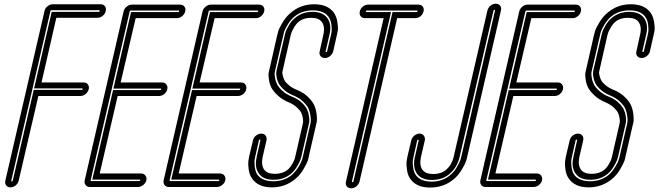

<svg xmlns="http://www.w3.org/2000/svg" viewBox="-20 -817 3553 1036"><path d="M37 194Q22 194 13.5 183.5Q5 173 9 157L220 -757Q223 -773 236.5 -783.5Q250 -794 265 -794H523Q538 -794 546 -783.5Q554 -773 550.5 -757.5Q547 -742 534 -731.5Q521 -721 506 -721H284L204 -372H431Q446 -372 454 -361.5Q462 -351 459 -336Q456 -326 449.5 -317.5Q443 -309 433.5 -304Q424 -299 414 -299H187L81 157Q79 167 72.5 175.5Q66 184 56 189Q46 194 37 194ZM257 -762Q253 -762 252 -757L41 157Q40 162 44 162Q48 162 49 157L162 -332H421Q425 -332 426 -336Q427 -340 423 -340H164L259 -753H513Q517 -753 518 -757.5Q519 -762 515 -762Z M724 192H465Q450 192 442 181.5Q434 171 437 156L647 -756Q651 -771 664 -781.5Q677 -792 692 -792H952Q967 -792 975 -781.5Q983 -771 979.5 -756Q976 -741 963 -730Q950 -719 935 -719H712L631 -372H855Q870 -372 878 -361Q886 -350 882.5 -335Q879 -320 866 -309.5Q853 -299 838 -299H615L518 119H741Q756 119 764.5 130Q773 141 769.5 156Q766 171 752.5 181.5Q739 192 724 192ZM685 -760Q681 -760 680 -756L469 156Q468 160 472 160H732Q736 160 737 156Q738 152 734 152H478L590 -331H845Q849 -331 850 -335Q851 -339 847 -339H592L687 -752H942Q946 -752 947 -756Q948 -760 944 -760Z M1150 192H891Q876 192 868 181.5Q860 171 863 156L1073 -756Q1077 -771 1090 -781.5Q1103 -792 1118 -792H1378Q1393 -792 1401 -781.5Q1409 -771 1405.5 -756Q1402 -741 1389 -730Q1376 -719 1361 -719H1138L1057 -372H1281Q1296 -372 1304 -361Q1312 -350 1308.5 -335Q1305 -320 1292 -309.5Q1279 -299 1264 -299H1041L944 119H1167Q1182 119 1190.5 130Q1199 141 1195.5 156Q1192 171 1178.5 181.5Q1165 192 1150 192ZM1111 -760Q1107 -760 1106 -756L895 156Q894 160 898 160H1158Q1162 160 1163 156Q1164 152 1160 152H904L1016 -331H1271Q1275 -331 1276 -335Q1277 -339 1273 -339H1018L1113 -752H1368Q1372 -752 1373 -756Q1374 -760 1370 -760Z M1447 194Q1375 194 1342 149Q1326 128 1322 98Q1318 68 1320 54Q1322 40 1324 29L1345 -60Q1348 -75 1361.5 -85.5Q1375 -96 1390 -96Q1405 -96 1413 -85.5Q1421 -75 1418 -60L1397 31Q1388 74 1406 99Q1423 121 1464 121Q1505 121 1532 99Q1546 87 1556.5 68.5Q1567 50 1569.5 42Q1572 34 1573 29L1614 -150Q1615 -154 1615.5 -159.5Q1616 -165 1614 -180Q1612 -195 1605.5 -208.5Q1599 -222 1582 -237.5Q1565 -253 1540 -264Q1503 -279 1478 -302.5Q1453 -326 1443.5 -346Q1434 -366 1431 -388.5Q1428 -411 1429 -420Q1430 -429 1432 -435L1476 -628Q1478 -637 1482 -650.5Q1486 -664 1505 -696Q1524 -728 1550 -749Q1603 -794 1675 -794Q1748 -794 1781 -749Q1796 -728 1800.5 -698Q1805 -668 1803 -654Q1801 -640 1798 -629L1778 -540Q1774 -525 1761 -514.5Q1748 -504 1733 -504Q1718 -504 1709.5 -514.5Q1701 -525 1705 -540L1725 -631Q1735 -674 1716 -699Q1700 -721 1658 -721Q1617 -721 1591 -699Q1577 -687 1566.5 -668.5Q1556 -650 1553 -642Q1550 -634 1549 -629L1505 -435Q1504 -432 1503.5 -427Q1503 -422 1506 -408.5Q1509 -395 1515.5 -383Q1522 -371 1539.5 -356.5Q1557 -342 1582 -332Q1619 -317 1643.5 -292.5Q1668 -268 1677 -246Q1686 -224 1688.5 -200Q1691 -176 1690 -166Q1689 -156 1687 -150L1646 28Q1645 37 1640.5 50.5Q1636 64 1617.5 96Q1599 128 1573 149Q1519 194 1447 194ZM1377 -60 1357 29Q1355 37 1353.5 48Q1352 59 1355 84.5Q1358 110 1370 127Q1396 161 1455 161Q1513 161 1555 127Q1575 109 1590.5 83.5Q1606 58 1609 46.5Q1612 35 1614 29L1655 -150Q1656 -155 1657 -163Q1658 -171 1655.5 -191Q1653 -211 1645.5 -229Q1638 -247 1616.5 -268Q1595 -289 1563 -302Q1533 -314 1512.5 -332.5Q1492 -351 1484 -366.5Q1476 -382 1473 -399.5Q1470 -417 1470.5 -423.5Q1471 -430 1472 -435L1517 -629Q1518 -636 1521.5 -646.5Q1525 -657 1539 -681Q1553 -705 1573 -721Q1611 -753 1666 -753Q1721 -753 1745 -721Q1771 -687 1758 -631L1737 -540Q1736 -536 1740 -536Q1744 -536 1745 -540L1766 -629Q1768 -637 1769.5 -648Q1771 -659 1768 -684.5Q1765 -710 1752 -727Q1727 -761 1668 -761Q1609 -761 1568 -727Q1547 -709 1532 -683.5Q1517 -658 1513.5 -646.5Q1510 -635 1509 -629L1464 -435Q1463 -430 1462 -423Q1461 -416 1464 -397.5Q1467 -379 1475 -362.5Q1483 -346 1504.5 -326.5Q1526 -307 1559 -294Q1589 -282 1609 -262.5Q1629 -243 1637 -226Q1645 -209 1647.5 -189.5Q1650 -170 1649 -162.5Q1648 -155 1647 -150L1606 29Q1604 36 1600.5 46.5Q1597 57 1583 81Q1569 105 1550 121Q1511 153 1457 153Q1401 153 1378 121Q1352 87 1365 31V29L1385 -60Q1386 -64 1382 -64Q1378 -64 1377 -60Z M1847 162 2050 -719H1949Q1934 -719 1926 -729.5Q1918 -740 1921.5 -755.5Q1925 -771 1938 -781.5Q1951 -792 1966 -792H2237Q2253 -792 2261 -781.5Q2269 -771 2265.5 -755.5Q2262 -740 2249 -729.5Q2236 -719 2221 -719H2123L1920 162Q1916 178 1903 188.5Q1890 199 1875 199Q1860 199 1851.5 188.5Q1843 178 1847 162ZM1959 -760Q1955 -760 1954 -756Q1953 -752 1957 -752H2090L1879 162Q1878 166 1882 166Q1886 166 1887 162L2098 -752H2228Q2232 -752 2233 -756Q2234 -760 2230 -760Z M2301 195Q2229 195 2196 151Q2180 130 2176 99.5Q2172 69 2174 54.5Q2176 40 2178 30L2199 -59Q2202 -74 2215.5 -85Q2229 -96 2244 -96Q2259 -96 2267 -85Q2275 -74 2272 -59L2251 32Q2242 75 2260 100Q2277 122 2318 122Q2360 122 2386 100Q2417 74 2428 30V29L2610 -760Q2614 -776 2627 -786.5Q2640 -797 2655 -797Q2670 -797 2678.5 -786.5Q2687 -776 2683 -760L2501 29Q2499 40 2494 54.5Q2489 69 2471 99.5Q2453 130 2427 151Q2374 195 2301 195ZM2231 -59 2211 30Q2209 38 2207.5 49Q2206 60 2209 85.5Q2212 111 2224 128Q2250 163 2309 163Q2368 163 2409 128Q2430 111 2445 85Q2460 59 2463.5 48Q2467 37 2469 29L2651 -760Q2652 -764 2648 -764Q2644 -764 2643 -760L2460 30Q2447 87 2404 123Q2366 154 2311 154Q2256 154 2232 123Q2206 88 2218 32L2219 29L2239 -59Q2240 -63 2236 -63Q2232 -63 2231 -59Z M2859 192H2600Q2585 192 2577 181.5Q2569 171 2572 156L2782 -756Q2786 -771 2799 -781.5Q2812 -792 2827 -792H3087Q3102 -792 3110 -781.5Q3118 -771 3114.5 -756Q3111 -741 3098 -730Q3085 -719 3070 -719H2847L2766 -372H2990Q3005 -372 3013 -361Q3021 -350 3017.5 -335Q3014 -320 3001 -309.5Q2988 -299 2973 -299H2750L2653 119H2876Q2891 119 2899.5 130Q2908 141 2904.5 156Q2901 171 2887.5 181.5Q2874 192 2859 192ZM2820 -760Q2816 -760 2815 -756L2604 156Q2603 160 2607 160H2867Q2871 160 2872 156Q2873 152 2869 152H2613L2725 -331H2980Q2984 -331 2985 -335Q2986 -339 2982 -339H2727L2822 -752H3077Q3081 -752 3082 -756Q3083 -760 3079 -760Z M3156 194Q3084 194 3051 149Q3035 128 3031 98Q3027 68 3029 54Q3031 40 3033 29L3054 -60Q3057 -75 3070.5 -85.5Q3084 -96 3099 -96Q3114 -96 3122 -85.5Q3130 -75 3127 -60L3106 31Q3097 74 3115 99Q3132 121 3173 121Q3214 121 3241 99Q3255 87 3265.5 68.5Q3276 50 3278.5 42Q3281 34 3282 29L3323 -150Q3324 -154 3324.5 -159.5Q3325 -165 3323 -180Q3321 -195 3314.5 -208.5Q3308 -222 3291 -237.5Q3274 -253 3249 -264Q3212 -279 3187 -302.5Q3162 -326 3152.5 -346Q3143 -366 3140 -388.5Q3137 -411 3138 -420Q3139 -429 3141 -435L3185 -628Q3187 -637 3191 -650.5Q3195 -664 3214 -696Q3233 -728 3259 -749Q3312 -794 3384 -794Q3457 -794 3490 -749Q3505 -728 3509.5 -698Q3514 -668 3512 -654Q3510 -640 3507 -629L3487 -540Q3483 -525 3470 -514.5Q3457 -504 3442 -504Q3427 -504 3418.5 -514.5Q3410 -525 3414 -540L3434 -631Q3444 -674 3425 -699Q3409 -721 3367 -721Q3326 -721 3300 -699Q3286 -687 3275.5 -668.5Q3265 -650 3262 -642Q3259 -634 3258 -629L3214 -435Q3213 -432 3212.5 -427Q3212 -422 3215 -408.5Q3218 -395 3224.5 -383Q3231 -371 3248.5 -356.5Q3266 -342 3291 -332Q3328 -317 3352.5 -292.5Q3377 -268 3386 -246Q3395 -224 3397.5 -200Q3400 -176 3399 -166Q3398 -156 3396 -150L3355 28Q3354 37 3349.5 50.5Q3345 64 3326.5 96Q3308 128 3282 149Q3228 194 3156 194ZM3086 -60 3066 29Q3064 37 3062.5 48Q3061 59 3064 84.5Q3067 110 3079 127Q3105 161 3164 161Q3222 161 3264 127Q3284 109 3299.5 83.5Q3315 58 3318 46.5Q3321 35 3323 29L3364 -150Q3365 -155 3366 -163Q3367 -171 3364.5 -191Q3362 -211 3354.5 -229Q3347 -247 3325.5 -268Q3304 -289 3272 -302Q3242 -314 3221.5 -332.5Q3201 -351 3193 -366.5Q3185 -382 3182 -399.5Q3179 -417 3179.5 -423.5Q3180 -430 3181 -435L3226 -629Q3227 -636 3230.5 -646.5Q3234 -657 3248 -681Q3262 -705 3282 -721Q3320 -753 3375 -753Q3430 -753 3454 -721Q3480 -687 3467 -631L3446 -540Q3445 -536 3449 -536Q3453 -536 3454 -540L3475 -629Q3477 -637 3478.5 -648Q3480 -659 3477 -684.5Q3474 -710 3461 -727Q3436 -761 3377 -761Q3318 -761 3277 -727Q3256 -709 3241 -683.5Q3226 -658 3222.5 -646.5Q3219 -635 3218 -629L3173 -435Q3172 -430 3171 -423Q3170 -416 3173 -397.5Q3176 -379 3184 -362.5Q3192 -346 3213.5 -326.5Q3235 -307 3268 -294Q3298 -282 3318 -262.5Q3338 -243 3346 -226Q3354 -209 3356.5 -189.5Q3359 -170 3358 -162.5Q3357 -155 3356 -150L3315 29Q3313 36 3309.5 46.5Q3306 57 3292 81Q3278 105 3259 121Q3220 153 3166 153Q3110 153 3087 121Q3061 87 3074 31V29L3094 -60Q3095 -64 3091 -64Q3087 -64 3086 -60Z"/></svg>

Font: Soda Fountain
Style: InlineOblique
Weight: 400
Version: Version 1.0